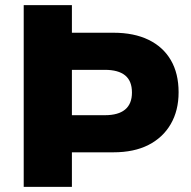

<svg xmlns="http://www.w3.org/2000/svg" viewBox="-20 -725 742 745"><path d="M72 0V-705H259V-598H420Q500 -598 556.5 -570.5Q613 -543 643 -491.5Q673 -440 673 -367Q673 -296 642.5 -243.5Q612 -191 556 -162.5Q500 -134 420 -134H259V0ZM259 -278H387Q439 -278 465.5 -300Q492 -322 492 -366Q492 -411 465.5 -432.5Q439 -454 387 -454H259Z"/></svg>

Font: Nunito Sans 10pt Black
Style: Regular
Weight: 900
Designer: Vernon Adams
Foundry: Vernon Adams
Version: Version 3.101;gftools[0.9.27]